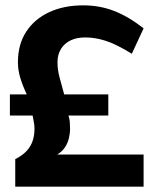

<svg xmlns="http://www.w3.org/2000/svg" viewBox="-20 -698 594 718"><path d="M37 0V-103Q65 -117 80.5 -134.5Q96 -152 102.5 -172.5Q109 -193 109 -217Q109 -229 106.5 -241.5Q104 -254 102 -266H17V-345H80Q65 -377 56 -406.5Q47 -436 47 -465Q47 -532 78 -579.5Q109 -627 164 -652.5Q219 -678 291 -678Q353 -678 407 -657Q461 -636 517 -592L473 -497Q416 -532 376.5 -545Q337 -558 299 -558Q267 -558 244 -547Q221 -536 208 -515Q195 -494 195 -465Q195 -437 203 -407.5Q211 -378 220 -345H385V-266H236Q240 -254 241 -242.5Q242 -231 242 -217Q242 -199 237.5 -180.5Q233 -162 222.5 -146.5Q212 -131 194 -120H517V0Z"/></svg>

Font: Gantari
Style: Bold
Weight: 700
Designer: Anugrah Pasau
Foundry: Lafontype
Version: Version 1.000; ttfautohint (v1.6)